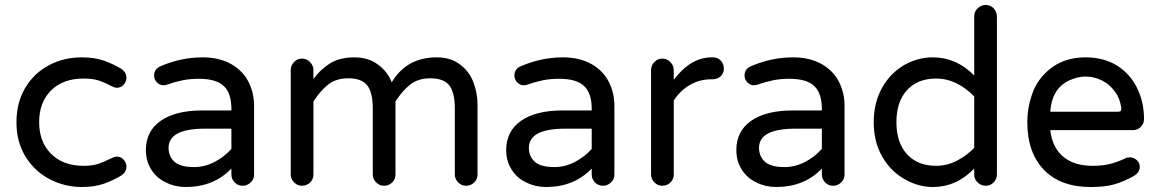

<svg xmlns="http://www.w3.org/2000/svg" viewBox="-20 -768 4647 770"><path d="M308 -18Q239 -18 178 -50Q118 -82 82 -140.5Q46 -199 46 -278Q46 -357 82 -417Q117 -475 176.5 -506.5Q236 -538 308 -538Q360 -538 397.5 -524.5Q435 -511 468 -491Q487 -477 487 -456Q487 -441 476 -428.5Q465 -416 449 -416Q443 -416 438 -418Q433 -420 428 -422Q396 -439 373 -446Q350 -453 315 -453Q233 -453 185 -405.5Q137 -358 137 -278Q137 -199 185 -151Q233 -103 315 -103Q350 -103 373 -110.5Q396 -118 428 -134Q433 -136 438 -138Q443 -140 449 -140Q465 -140 476 -127.5Q487 -115 487 -100Q487 -79 468 -65Q435 -45 397.5 -31.5Q360 -18 308 -18Z M725 -18Q682 -18 646 -36Q609 -53 587 -87.5Q565 -122 565 -166Q565 -242 624.5 -283.5Q684 -325 791 -325H908V-332Q908 -394 877.5 -423Q847 -452 778 -452Q741 -452 712 -446Q683 -440 648 -428Q644 -427 640.5 -426.5Q637 -426 635 -426Q621 -426 609.5 -437.5Q598 -449 598 -465Q598 -492 625 -503Q707 -538 793 -538Q860 -538 909 -510Q955 -483 977 -439Q999 -395 999 -344V-68Q999 -49 985 -36Q971 -23 953 -23Q934 -23 921 -36.5Q908 -50 908 -68V-92Q837 -18 725 -18ZM758 -98Q802 -98 841.5 -119Q881 -140 908 -171V-252H802Q656 -252 656 -175Q656 -141 679.5 -119.5Q703 -98 758 -98Z M1191 -23Q1173 -23 1159.5 -36.5Q1146 -50 1146 -68V-487Q1146 -505 1159 -519Q1172 -533 1191 -533Q1210 -533 1223.5 -519Q1237 -505 1237 -487V-451Q1264 -489 1303 -513.5Q1342 -538 1402 -538Q1457 -538 1496 -509Q1535 -480 1551 -438Q1611 -538 1731 -538Q1787 -538 1824 -510Q1861 -483 1878 -439.5Q1895 -396 1895 -349V-68Q1895 -49 1881.5 -36Q1868 -23 1849 -23Q1831 -23 1817.5 -36.5Q1804 -50 1804 -68V-332Q1804 -398 1781.5 -426Q1759 -454 1706 -454Q1656 -454 1624 -428Q1592 -402 1566 -361V-68Q1566 -49 1552.5 -36Q1539 -23 1520 -23Q1502 -23 1488.5 -36.5Q1475 -50 1475 -68V-332Q1475 -398 1452.5 -426Q1430 -454 1377 -454Q1327 -454 1295 -428Q1263 -402 1237 -361V-68Q1237 -49 1223.5 -36Q1210 -23 1191 -23Z M2170 -18Q2127 -18 2091 -36Q2054 -53 2032 -87.5Q2010 -122 2010 -166Q2010 -242 2069.5 -283.5Q2129 -325 2236 -325H2353V-332Q2353 -394 2322.5 -423Q2292 -452 2223 -452Q2186 -452 2157 -446Q2128 -440 2093 -428Q2089 -427 2085.5 -426.5Q2082 -426 2080 -426Q2066 -426 2054.5 -437.5Q2043 -449 2043 -465Q2043 -492 2070 -503Q2152 -538 2238 -538Q2305 -538 2354 -510Q2400 -483 2422 -439Q2444 -395 2444 -344V-68Q2444 -49 2430 -36Q2416 -23 2398 -23Q2379 -23 2366 -36.5Q2353 -50 2353 -68V-92Q2282 -18 2170 -18ZM2203 -98Q2247 -98 2286.5 -119Q2326 -140 2353 -171V-252H2247Q2101 -252 2101 -175Q2101 -141 2124.5 -119.5Q2148 -98 2203 -98Z M2636 -23Q2618 -23 2604.5 -36.5Q2591 -50 2591 -68V-487Q2591 -505 2604 -519Q2617 -533 2636 -533Q2655 -533 2668.5 -519Q2682 -505 2682 -487V-448Q2750 -538 2834 -538H2839Q2859 -538 2871 -524.5Q2883 -511 2883 -493Q2883 -474 2870 -462Q2857 -450 2837 -450H2832Q2787 -450 2748 -428Q2709 -406 2682 -365V-68Q2682 -49 2668.5 -36Q2655 -23 2636 -23Z M3093 -18Q3050 -18 3014 -36Q2977 -53 2955 -87.5Q2933 -122 2933 -166Q2933 -242 2992.5 -283.5Q3052 -325 3159 -325H3276V-332Q3276 -394 3245.5 -423Q3215 -452 3146 -452Q3109 -452 3080 -446Q3051 -440 3016 -428Q3012 -427 3008.5 -426.5Q3005 -426 3003 -426Q2989 -426 2977.5 -437.5Q2966 -449 2966 -465Q2966 -492 2993 -503Q3075 -538 3161 -538Q3228 -538 3277 -510Q3323 -483 3345 -439Q3367 -395 3367 -344V-68Q3367 -49 3353 -36Q3339 -23 3321 -23Q3302 -23 3289 -36.5Q3276 -50 3276 -68V-92Q3205 -18 3093 -18ZM3126 -98Q3170 -98 3209.5 -119Q3249 -140 3276 -171V-252H3170Q3024 -252 3024 -175Q3024 -141 3047.5 -119.5Q3071 -98 3126 -98Z M3721 -18Q3662 -18 3607 -50Q3552 -81 3518 -140Q3484 -199 3484 -278Q3484 -356 3518 -417Q3552 -476 3606 -507Q3660 -538 3721 -538Q3816 -538 3887 -465V-702Q3887 -722 3901 -735Q3915 -748 3933 -748Q3953 -748 3965.5 -734Q3978 -720 3978 -702V-68Q3978 -50 3965 -36.5Q3952 -23 3933 -23Q3915 -23 3901 -36Q3887 -49 3887 -68V-92Q3816 -18 3721 -18ZM3734 -103Q3778 -103 3817.5 -123.5Q3857 -144 3887 -175V-381Q3857 -413 3817.5 -433Q3778 -453 3734 -453Q3660 -453 3617.5 -406.5Q3575 -360 3575 -278Q3575 -196 3617.5 -149.5Q3660 -103 3734 -103Z M4354 -18Q4233 -18 4166.5 -87Q4100 -156 4100 -278Q4100 -312 4106.5 -344Q4113 -376 4125 -406Q4151 -465 4204.5 -501.5Q4258 -538 4334 -538Q4406 -538 4460 -505Q4512 -472 4540 -415.5Q4568 -359 4568 -291Q4568 -272 4555 -259Q4542 -246 4522 -246H4192Q4200 -177 4243.5 -140Q4287 -103 4362 -103Q4403 -103 4433.5 -111Q4464 -119 4493 -133Q4500 -137 4511 -137Q4527 -137 4539 -126Q4551 -115 4551 -98Q4551 -76 4525 -61Q4487 -40 4450 -29Q4413 -18 4354 -18ZM4192 -320H4465Q4478 -320 4477 -333Q4472 -373 4453 -398Q4431 -430 4399 -445.5Q4367 -461 4334 -461Q4302 -461 4269 -446Q4198 -413 4192 -320Z"/></svg>

Font: Huninn
Style: Regular
Weight: 400
Designer: justfont
Foundry: justfont
Version: Version 1.003